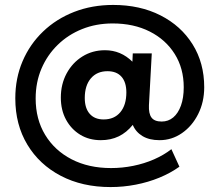

<svg xmlns="http://www.w3.org/2000/svg" viewBox="-20 -641 890 778"><path d="M428 117Q313.5 117 226.5 71.5Q139.5 26 90.8 -55Q42 -136 42 -242.5Q42 -324 71.5 -393Q101 -462 154.5 -513.2Q208 -564.5 280.5 -592.8Q353 -621 438.5 -621Q547 -621 630.2 -578.8Q713.5 -536.5 760.5 -461.2Q807.5 -386 807.5 -287.5Q807.5 -227.5 783 -178.8Q758.5 -130 717.2 -101.5Q676 -73 626.5 -73Q585 -73 557.5 -89.5Q530 -106 518 -135Q493 -104 461 -88.5Q429 -73 388.5 -73Q341 -73 304.8 -95.2Q268.5 -117.5 247.5 -156.2Q226.5 -195 226.5 -245.5Q226.5 -300 250 -343.5Q273.5 -387 314 -412.2Q354.5 -437.5 405.5 -437.5Q469.5 -437.5 516.5 -391L518 -424.5H595L583.5 -214.5Q582 -180.5 594 -164.5Q606 -148.5 635 -148.5Q662 -148.5 682 -165.2Q702 -182 713.2 -213.2Q724.5 -244.5 724.5 -287.5Q724.5 -364 688 -422.2Q651.5 -480.5 586.8 -513.2Q522 -546 436.5 -546Q369.5 -546 312.8 -523.2Q256 -500.5 213.8 -459.2Q171.5 -418 148 -362.8Q124.5 -307.5 124.5 -242Q124.5 -158 163 -94.5Q201.5 -31 270.2 4.5Q339 40 430 40Q475.5 40 520 31Q564.5 22 604 4.8Q643.5 -12.5 674.5 -36.5L707 34.5Q670.5 60.5 625.5 79Q580.5 97.5 530.2 107.2Q480 117 428 117ZM400 -157Q443 -157 467.5 -186.2Q492 -215.5 492 -266.5Q492 -308 472.2 -330.2Q452.5 -352.5 415.5 -352.5Q373 -352.5 348.2 -323.5Q323.5 -294.5 323.5 -244Q323.5 -202.5 343.5 -179.8Q363.5 -157 400 -157Z"/></svg>

Font: Geologica Roman SemiBold
Style: Regular
Weight: 600
Designer: Sindre Bremnes, Frode Helland
Foundry: Monokrom Skriftforlag AS
Version: Version 1.010;gftools[0.9.28]